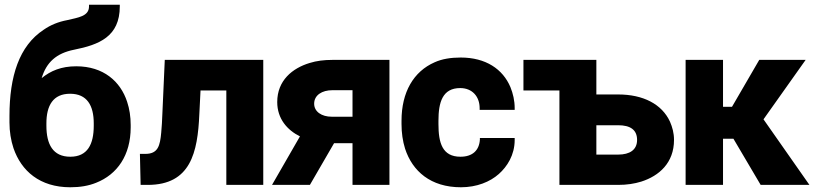

<svg xmlns="http://www.w3.org/2000/svg" viewBox="-20 -781 3445 811"><path d="M20 -264C20 -225 26 -188 37 -155C70 -59 148 10 277 10C318 10 354 4 386 -9C475 -44 532 -125 532 -243V-253C532 -288 527 -321 517 -351C489 -437 417 -501 302 -501C239 -501 194 -482 156 -451C176 -518 218 -556 293 -571C398 -592 486 -626 486 -754V-761H356V-754C356 -712 310 -707 264 -696C227 -689 194 -676 164 -655C61 -587 20 -459 20 -291ZM176 -250V-260C176 -335 204 -385 276 -385C348 -385 376 -335 376 -260V-250C376 -172 350 -119 277 -119C203 -119 176 -172 176 -250Z M571 -131 574 0H604C785 0 815 -136 822 -299L827 -399H936V0H1092V-528H676L666 -304C665 -271 663 -244 661 -221C656 -166 648 -131 594 -131Z M1129 0H1289L1391 -176H1469V0H1625V-528H1384C1348 -528 1317 -524 1288 -515C1215 -493 1151 -441 1151 -350C1151 -279 1194 -231 1247 -205ZM1307 -343C1307 -379 1340 -400 1384 -400H1469V-288H1381C1339 -288 1307 -309 1307 -343Z M1676 -257C1676 -220 1681 -185 1691 -153C1722 -58 1799 10 1927 10C1994 10 2050 -13 2087 -46C2122 -77 2154 -126 2154 -190V-198H2007V-191C2004 -145 1975 -119 1925 -119C1848 -119 1832 -178 1832 -257V-271C1832 -349 1849 -409 1924 -409C1974 -409 2006 -374 2006 -324V-317H2154V-324C2154 -356 2147 -386 2136 -413C2104 -489 2032 -538 1926 -538C1884 -538 1847 -532 1816 -518C1727 -479 1676 -392 1676 -271Z M2191 -399H2343V0H2591C2628 0 2660 -5 2689 -14C2764 -38 2827 -93 2827 -190C2827 -219 2820 -244 2810 -267C2776 -341 2697 -382 2591 -382H2499V-528H2191ZM2499 -128V-252H2591C2642 -252 2671 -233 2671 -190C2671 -148 2640 -128 2591 -128Z M2876 0H3034V-195H3078L3193 0H3399L3205 -277L3383 -528H3187L3072 -330H3034V-528H2876Z"/></svg>

Font: Asimov Pro
Style: Blk
Weight: 900
Designer: Google
Version: Version 2.000980; 2014